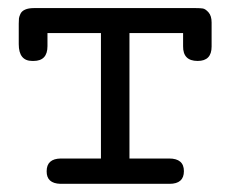

<svg xmlns="http://www.w3.org/2000/svg" viewBox="-20 -450 565 470"><path d="M25.9 -341.8V-392.1Q25.9 -400.9 26.4 -405Q26.9 -409.2 30 -416Q33.2 -422.9 41.5 -426.5Q49.8 -430.2 63 -430.2H459Q470.2 -430.2 476.6 -429.2Q482.9 -428.2 490.5 -419.7Q498 -411.1 498 -395V-335.9Q498 -300.8 463.9 -300.8Q427.7 -300.8 428.2 -336.9V-369.1H296.9V-62H394Q430.2 -62 430.2 -31Q430.2 0 395 0H127.9Q93.8 -1 94.2 -30.8Q94.2 -61.5 128.9 -62H227.1V-369.1H96.2V-336.9Q96.2 -300.8 62 -300.8H59.1Q25.9 -300.8 25.9 -341.8Z"/></svg>

Font: CMU Typewriter Text Variable Width
Style: Medium
Weight: 500
Version: Version 0.7.0